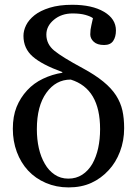

<svg xmlns="http://www.w3.org/2000/svg" viewBox="-20 -777 579 811"><path d="M504.4 -235.4Q504.4 -182.6 486.8 -136.5Q469.2 -90.3 439 -58.1Q407.2 -23.4 365.5 -4.4Q323.7 14.6 269.5 14.6Q217.8 14.6 173.6 -4.4Q129.4 -23.4 98.6 -56.6Q67.9 -89.8 51 -135.3Q34.2 -180.7 34.2 -232.9Q34.2 -285.6 50 -325Q65.9 -364.3 94.7 -395.5Q122.6 -425.8 161.4 -444.3Q200.2 -462.9 243.2 -469.7V-472.7Q157.2 -503.9 118.2 -538.1Q79.1 -572.3 79.1 -625.5Q79.1 -647.5 90.1 -670.2Q101.1 -692.9 126 -712.9Q149.9 -731.9 189.9 -744.4Q230 -756.8 285.2 -756.8Q369.1 -756.8 419.4 -727.1Q469.7 -697.3 469.7 -648.4Q469.7 -621.1 458 -604Q446.3 -586.9 419.9 -586.9Q390.6 -586.9 376 -600.6Q361.3 -614.3 361.3 -631.8Q361.3 -652.3 366 -670.7Q370.6 -689 372.6 -700.2Q363.3 -707.5 341.3 -713.9Q319.3 -720.2 286.6 -720.2Q239.7 -720.2 207.8 -693.6Q175.8 -667 175.8 -630.9Q175.8 -590.8 208.7 -563.5Q241.7 -536.1 330.6 -488.3Q381.3 -460.9 416 -432.6Q450.7 -404.3 470.2 -374Q489.7 -343.3 497.1 -310.1Q504.4 -276.9 504.4 -235.4ZM402.8 -231.4Q402.8 -316.9 372.1 -369.1Q341.3 -421.4 278.8 -440.9Q215.8 -440.9 175.8 -385Q135.7 -329.1 135.7 -231.4Q135.7 -188.5 144 -151.4Q152.3 -114.3 169.4 -85Q185.5 -56.6 210.7 -39.6Q235.8 -22.5 268.6 -22.5Q301.8 -22.5 327.4 -39.1Q353 -55.7 370.1 -85Q386.7 -114.7 394.8 -151.9Q402.8 -189 402.8 -231.4Z"/></svg>

Font: UniBurma_GGSerif
Style: Book
Weight: 400
Designer: Victor San Kho Lin (for Burmese only and related typography optimization with it)
Foundry: http://www.unimm.org
Version: 2.0